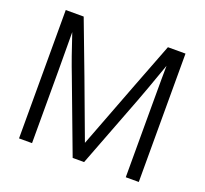

<svg xmlns="http://www.w3.org/2000/svg" viewBox="-125 -878 1093 1026"><g transform="rotate(20 421.5 -365.0)"><path d="M762 -730V0H688V-410Q688 -597 689 -634Q630 -467 608 -410L451 0H386L232 -410Q197 -500 154 -631Q155 -558 155 -410V0H81V-730H183Q292 -444 420 -98Q587 -537 662 -730Z"/></g></svg>

Font: Nacelle Light
Style: Regular
Weight: 300
Designer: Sora Sagano
Foundry: Sora Sagano
Version: Version 1.000;FEAKit 1.0